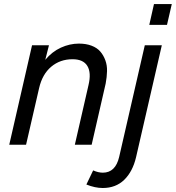

<svg xmlns="http://www.w3.org/2000/svg" viewBox="-20 -710 863 942"><path d="M712.4 -587.9 735.4 -689.9H822.8L799.3 -587.9ZM25.4 0 137.2 -487.8H220.2L202.1 -416.5Q235.4 -456.5 278.8 -476.3Q322.3 -496.1 367.2 -496.1Q402.3 -496.1 429.2 -485.8Q456.1 -475.6 471.9 -457.3Q487.8 -439 496.8 -414.3Q505.9 -389.6 505.1 -360.8Q504.4 -332 498.5 -300.3L429.7 0H347.2L414.1 -292Q428.7 -353 408.7 -386.2Q388.7 -419.4 335.9 -419.4Q274.9 -419.4 231.2 -382.6Q187.5 -345.7 171.9 -277.8L107.9 0ZM483.9 212.4Q446.3 212.4 403.8 195.3L437 126Q462.4 137.2 484.4 137.2Q546.4 137.2 564.5 60.5L690.4 -487.8H773.9L647.5 61.5Q630.9 131.8 589.6 172.1Q548.3 212.4 483.9 212.4Z"/></svg>

Font: HK Grotesk Medium Legacy Italic
Style: Regular
Weight: 500
Italic angle: -13°
Designer: Alfredo Marco Pradil
Foundry: Hanken Design Co.
Version: Version 2.022;PS 002.022;hotconv 1.0.88;makeotf.lib2.5.64775